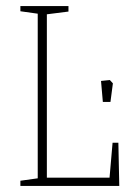

<svg xmlns="http://www.w3.org/2000/svg" viewBox="-20 -611 442 631"><path d="M47 -17 104 -25V-566L47 -574V-591H205V-573L134 -564V-27H340L350 -142H369L372 0H47ZM312 -345 341 -348 351 -337 343 -276H318Z"/></svg>

Font: Grenze Thin
Style: Regular
Weight: 250
Designer: Renata Polastri
Foundry: Omnibus-Type
Version: Version 1.002; ttfautohint (v1.8)